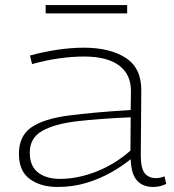

<svg xmlns="http://www.w3.org/2000/svg" viewBox="-20 -731 689 761"><path d="M55 -121Q55 -192 104 -226Q153 -260 251.5 -273Q350 -286 498 -295L499 -371Q499 -436 452 -471.5Q405 -507 312 -507Q269 -507 217 -500Q165 -493 107 -477L99 -511Q154 -526 208.5 -534Q263 -542 312 -542Q416 -542 478.5 -501.5Q541 -461 540 -371L538 -116Q538 -63 554 -44Q570 -25 598 -25Q615 -25 632 -32L639 -2Q614 10 587 10Q546 10 523 -15.5Q500 -41 498 -100Q465 -73 421 -48Q377 -23 323.5 -6.5Q270 10 208 10Q141 10 98 -21.5Q55 -53 55 -121ZM98 -126Q98 -73 130.5 -47.5Q163 -22 218 -22Q288 -22 362 -51Q436 -80 497 -134L498 -266Q376 -261 286 -250.5Q196 -240 147 -212Q98 -184 98 -126ZM161 -678V-711H484V-678Z"/></svg>

Font: Georama Extended ExtraLight
Style: Regular
Weight: 200
Width: 7
Designer: Jean-Baptiste Levee
Foundry: Production Type
Version: Version 1.000